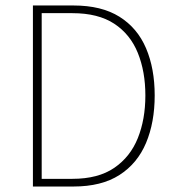

<svg xmlns="http://www.w3.org/2000/svg" viewBox="-20 -680 640 700"><path d="M100 0V-660H248Q350 -660 415.5 -619Q481 -578 512.5 -504Q544 -430 544 -332Q544 -234 512.5 -159Q481 -84 415.5 -42Q350 0 248 0ZM132 -28H244Q338 -28 396.5 -68Q455 -108 482.5 -176.5Q510 -245 510 -332Q510 -419 482.5 -487Q455 -555 396.5 -593.5Q338 -632 244 -632H132Z"/></svg>

Font: Source Sans 3
Style: Regular
Weight: 200
Designer: Paul D. Hunt
Foundry: Adobe
Version: Version 3.046;hotconv 1.0.118;makeotfexe 2.5.65603